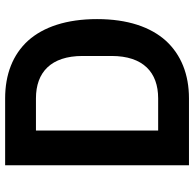

<svg xmlns="http://www.w3.org/2000/svg" viewBox="-24 -714 738 729"><g transform="rotate(-90 344.5 -349.0)"><path d="M82 -698H336C427 -698 502 -669 555 -611C607 -553 637 -465 637 -349C637 -233 607 -146 555 -88C502 -30 427 0 336 0H82ZM336 -117C435 -117 497 -174 497 -294V-404C497 -524 435 -581 336 -581H214V-117Z"/></g></svg>

Font: Plexus Sans SemiBold
Style: Regular
Weight: 600
Version: Version 2.001;PS 002.001;hotconv 1.0.70;makeotf.lib2.5.58329